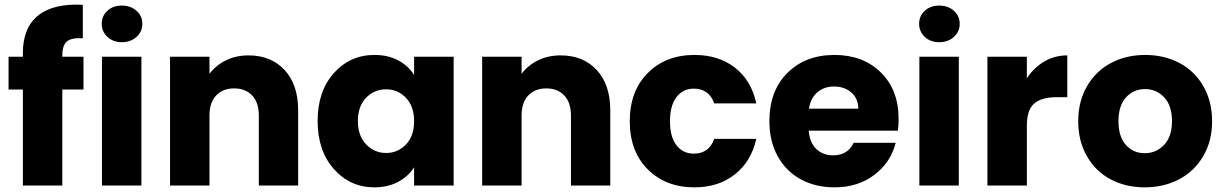

<svg xmlns="http://www.w3.org/2000/svg" viewBox="-20 -804 5301 832"><path d="M79.1 0V-416H17.1V-558.1H79.1V-574.2Q79.1 -683.6 145.3 -736.8Q211.4 -790 338.9 -783.2V-638.2Q289.6 -641.1 269.8 -624.3Q250 -607.4 250 -563V-558.1H341.8V-416H250V0Z M421.9 0V-558.1H592.8V0ZM507.8 -621.1Q470.2 -621.1 445.6 -644Q420.9 -667 420.9 -701.2Q420.9 -734.9 445.3 -757.3Q469.7 -779.8 507.8 -779.8Q546.4 -779.8 571.5 -757.3Q596.7 -734.9 596.7 -701.2Q596.7 -667 571.5 -644Q546.4 -621.1 507.8 -621.1Z M1101.6 0V-303.2Q1101.6 -359.4 1072.8 -390.1Q1043.9 -420.9 994.6 -420.9Q945.3 -420.9 916.5 -390.1Q887.7 -359.4 887.7 -303.2V0H716.8V-558.1H887.7V-483.9Q914.6 -520.5 958.3 -542.2Q1002 -564 1056.6 -564Q1154.8 -564 1213.4 -500.5Q1272 -437 1272 -326.2V0Z M1602.5 -565.9Q1662.1 -565.9 1706.3 -542Q1750.5 -518.1 1774.4 -479V-558.1H1945.8V0H1774.4V-79.1Q1750 -40 1705.6 -16.1Q1661.1 7.8 1601.6 7.8Q1497.1 7.8 1426.8 -71.5Q1356.4 -150.9 1356.4 -279.8Q1356.4 -408.7 1426.8 -487.3Q1497.1 -565.9 1602.5 -565.9ZM1652.8 -417Q1602.1 -417 1566.4 -380.4Q1530.8 -343.8 1530.8 -279.8Q1530.8 -215.8 1566.4 -178.5Q1602.1 -141.1 1652.8 -141.1Q1704.1 -141.1 1739.3 -178Q1774.4 -214.8 1774.4 -278.8Q1774.4 -342.8 1739.3 -379.9Q1704.1 -417 1652.8 -417Z M2454.1 0V-303.2Q2454.1 -359.4 2425.3 -390.1Q2396.5 -420.9 2347.2 -420.9Q2297.9 -420.9 2269 -390.1Q2240.2 -359.4 2240.2 -303.2V0H2069.3V-558.1H2240.2V-483.9Q2267.1 -520.5 2310.8 -542.2Q2354.5 -564 2409.2 -564Q2507.3 -564 2565.9 -500.5Q2624.5 -437 2624.5 -326.2V0Z M2709 -278.8Q2709 -409.2 2786.9 -487.5Q2864.7 -565.9 2989.3 -565.9Q3094.2 -565.9 3165 -510.7Q3235.8 -455.6 3257.3 -356H3075.2Q3052.2 -419.9 2986.3 -419.9Q2939.5 -419.9 2911.4 -383.3Q2883.3 -346.7 2883.3 -278.8Q2883.3 -210.9 2911.4 -174.6Q2939.5 -138.2 2986.3 -138.2Q3051.8 -138.2 3075.2 -202.1H3257.3Q3235.4 -104.5 3164.6 -48.3Q3093.8 7.8 2989.3 7.8Q2864.7 7.8 2786.9 -70.1Q2709 -147.9 2709 -278.8Z M3594.2 -429.2Q3551.3 -429.2 3522 -404.1Q3492.7 -378.9 3485.4 -333H3699.2Q3699.2 -377.4 3668.9 -403.3Q3638.7 -429.2 3594.2 -429.2ZM3861.3 -185.1Q3840.3 -100.6 3769 -46.4Q3697.8 7.8 3596.2 7.8Q3514.2 7.8 3450.4 -26.6Q3386.7 -61 3350.3 -126.5Q3314 -191.9 3314 -278.8Q3314 -410.2 3392.1 -488Q3470.2 -565.9 3596.2 -565.9Q3719.7 -565.9 3796.9 -490.2Q3874 -414.6 3874 -288.1Q3874 -263.7 3871.1 -237.8H3484.4Q3488.8 -185.1 3517.8 -158Q3546.9 -130.9 3590.3 -130.9Q3653.3 -130.9 3679.2 -185.1Z M3963.9 0V-558.1H4134.8V0ZM4049.8 -621.1Q4012.2 -621.1 3987.5 -644Q3962.9 -667 3962.9 -701.2Q3962.9 -734.9 3987.3 -757.3Q4011.7 -779.8 4049.8 -779.8Q4088.4 -779.8 4113.5 -757.3Q4138.7 -734.9 4138.7 -701.2Q4138.7 -667 4113.5 -644Q4088.4 -621.1 4049.8 -621.1Z M4429.7 -258.8V0H4258.8V-558.1H4429.7V-464.8Q4460 -510.7 4505.1 -537.4Q4550.3 -564 4605 -564V-382.8H4557.6Q4493.2 -382.8 4461.4 -355.2Q4429.7 -327.6 4429.7 -258.8Z M4942.4 -565.9Q5024.4 -565.9 5090.1 -531.5Q5155.8 -497.1 5194.1 -431.2Q5232.4 -365.2 5232.4 -278.8Q5232.4 -192.4 5193.6 -126.7Q5154.8 -61 5088.6 -26.6Q5022.5 7.8 4940.4 7.8Q4858.4 7.8 4793.2 -26.6Q4728 -61 4690.2 -126.7Q4652.3 -192.4 4652.3 -278.8Q4652.3 -365.2 4690.9 -431.2Q4729.5 -497.1 4795.2 -531.5Q4860.8 -565.9 4942.4 -565.9ZM4826.7 -278.8Q4826.7 -211.4 4858.9 -175.8Q4891.1 -140.1 4940.4 -140.1Q4989.7 -140.1 5024.2 -176Q5058.6 -211.9 5058.6 -278.8Q5058.6 -346.2 5024.9 -382.1Q4991.2 -418 4942.4 -418Q4892.6 -418 4859.6 -382.3Q4826.7 -346.7 4826.7 -278.8Z"/></svg>

Font: SVN-Poppins
Style: Bold
Weight: 700
Designer: Ninad Kale (Devanagari), Jonny Pinhorn (Latin)
Foundry: Indian Type Foundry
Version: Version 3.200;PS 1.000;hotconv 16.6.54;makeotf.lib2.5.65590